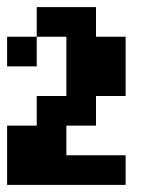

<svg xmlns="http://www.w3.org/2000/svg" viewBox="-20 -1020 457 540"><path d="M83.3 -916.7V-1000H250V-916.7H333.3V-750H250V-666.7H166.7V-583.3H333.3V-500H0V-666.7H83.3V-750H166.7V-916.7ZM0 -833.3V-916.7H83.3V-833.3Z"/></svg>

Font: Galmuri11 Bold
Style: Regular
Weight: 700
Designer: Lee Minseo (quiple)
Version: Version 2.397;hotconv 1.1.1;makeotfexe 2.6.0 DEVELOPMENT